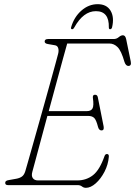

<svg xmlns="http://www.w3.org/2000/svg" viewBox="-20 -887 647 920"><path d="M352 0H18Q4.5 0 5 -11.5Q5 -21.5 21.5 -24L58 -30.5Q74.5 -33.5 85 -41Q95.5 -48.5 101 -66Q103.5 -74 112.5 -105.8Q121.5 -137.5 134.8 -184.5Q148 -231.5 163.5 -286.2Q179 -341 194.5 -396.5Q210 -452 223.5 -500.5Q237 -549 246.2 -583Q255.5 -617 258.5 -629Q262.5 -644 259 -656Q255.5 -668 244 -670L209.5 -676Q194 -678.5 194 -688Q194 -700 210.5 -700H525Q538.5 -700 549 -709Q559.5 -718 569 -718Q580.5 -718 584.5 -699.5L606.5 -592.5Q611 -571 595 -571Q583 -571 576.5 -590Q561 -644 543.5 -661.2Q526 -678.5 504 -678.5H302Q295.5 -655.5 281.5 -604.8Q267.5 -554 249.8 -488.2Q232 -422.5 213.5 -354.5H396Q416 -354.5 423.2 -367.2Q430.5 -380 425 -418.5Q423.5 -433 435 -433Q442 -433 444.8 -429.5Q447.5 -426 448.5 -422L476.5 -281.5Q480 -262 466.5 -262Q454 -262 449.5 -279.5Q441 -313 431 -322.2Q421 -331.5 403 -331.5H207Q189.5 -266.5 174 -208.8Q158.5 -151 148 -112Q137.5 -73 135 -64Q129.5 -44.5 137.2 -33.5Q145 -22.5 162 -22.5H350Q393.5 -22.5 425.5 -47.5Q457.5 -72.5 481 -139.5Q484.5 -149 492.5 -149Q502.5 -149 501.5 -136Q498.5 -98.5 480.8 -64.2Q463 -30 438.8 -8.5Q414.5 13 391.5 13Q381 13 372.8 6.5Q364.5 0 352 0ZM439.5 -833.5Q379.5 -833.5 336 -755.5Q331.5 -747 326 -747Q318 -747 321 -757Q335 -805.5 370 -836.2Q405 -867 448 -867Q491 -867 509.8 -835.8Q528.5 -804.5 517 -756Q514.5 -747 507.5 -747Q501.5 -747 501.5 -755.5Q503.5 -833.5 439.5 -833.5Z"/></svg>

Font: Fraunces 72pt S100 Thin
Style: Italic
Weight: 100
Italic angle: -16°
Version: Version 1.000; ttfautohint (v1.8.3)